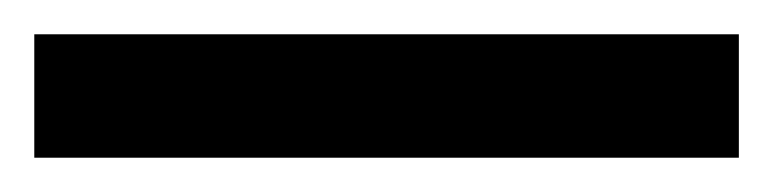

<svg xmlns="http://www.w3.org/2000/svg" viewBox="-22 -23 451 112"><path d="M-2 69V-3H409V69Z"/></svg>

Font: Noto Sans Telugu UI SemiCondensed Black
Style: Regular
Weight: 900
Width: 4
Designer: Jelle Bosma - Monotype Design Team
Foundry: Monotype Imaging Inc.
Version: Version 2.005; ttfautohint (v1.8.4.7-5d5b)